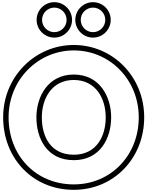

<svg xmlns="http://www.w3.org/2000/svg" viewBox="-20 -1700 1357 1767"><path d="M480 -1630C542.2 -1630 593 -1579.2 593 -1517C593 -1454.8 542.2 -1404 480 -1404C417.8 -1404 367 -1454.8 367 -1517C367 -1579.2 417.8 -1630 480 -1630ZM480 -1680C390.2 -1680 317 -1606.8 317 -1517C317 -1427.2 390.2 -1354 480 -1354C569.8 -1354 643 -1427.2 643 -1517C643 -1606.8 569.8 -1680 480 -1680ZM836 -1630C898.2 -1630 949 -1579.2 949 -1517C949 -1454.8 898.2 -1404 836 -1404C773.8 -1404 723 -1454.8 723 -1517C723 -1579.2 773.8 -1630 836 -1630ZM836 -1680C746.2 -1680 673 -1606.8 673 -1517C673 -1427.2 746.2 -1354 836 -1354C925.8 -1354 999 -1427.2 999 -1517C999 -1606.8 925.8 -1680 836 -1680ZM59 -620C59 -968.5 332 -1236 659 -1236C988.9 -1236 1257 -968.7 1257 -620C1257 -270.8 1000.7 -3 659 -3C307.3 -3 59 -270.5 59 -620ZM9 -620C9 -245.5 278.7 47 659 47C1029.3 47 1307 -245.2 1307 -620C1307 -995.3 1017.1 -1286 659 -1286C304 -1286 9 -995.5 9 -620ZM315 -620C315 -429.5 409.4 -226 659 -226C902.5 -226 1003 -429.1 1003 -620C1003 -811.4 896.5 -1014 659 -1014C422.5 -1014 315 -811.5 315 -620ZM365 -620C365 -796.5 459.5 -964 659 -964C859.5 -964 953 -796.6 953 -620C953 -442.9 865.5 -276 659 -276C446.6 -276 365 -442.5 365 -620Z"/></svg>

Font: Poland Can Into
Style: BigWritingsOLn
Weight: 700
Foundry: Cannot Into Space Fonts
Version: Version 0.92